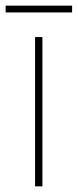

<svg xmlns="http://www.w3.org/2000/svg" viewBox="-41 -659 275 679"><path d="M214 -639H-21V-615H214ZM109 0V-528H83V0Z"/></svg>

Font: Noto Sans Gurmukhi SemiCondensed Thin
Style: Regular
Weight: 100
Width: 4
Designer: Jelle Bosma - Monotype Design Team
Foundry: Monotype Imaging Inc.
Version: Version 2.004